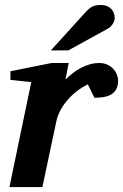

<svg xmlns="http://www.w3.org/2000/svg" viewBox="-20 -754 496 774"><path d="M456.1 -429.2Q456.1 -394.5 434.1 -377.2Q412.1 -359.9 360.8 -359.9L334 -414.1Q310.5 -402.3 289.3 -386Q268.1 -369.6 251.5 -350.1Q234.9 -330.6 223.1 -308.6Q211.4 -286.6 207 -264.2L150.9 0H18.1L106 -422.9L22 -432.1V-466.8L188 -500H256.8L244.1 -433.1Q257.3 -446.8 273.2 -459Q289.1 -471.2 306.6 -480.5Q324.2 -489.7 342.8 -494.9Q361.3 -500 379.9 -500Q399.4 -500 413.8 -492.9Q428.2 -485.8 437.5 -475.3Q446.8 -464.8 451.4 -452.4Q456.1 -439.9 456.1 -429.2ZM442.4 -681.2Q442.4 -676.3 440.4 -670.2Q438.5 -664.1 434.8 -658.2Q431.2 -652.3 426.5 -647.2Q421.9 -642.1 416 -639.2L255.4 -550.8H185.1L322.3 -702.1Q330.6 -711.4 337.6 -717.5Q344.7 -723.6 352.1 -727.3Q359.4 -731 367.2 -732.4Q375 -733.9 385.3 -733.9Q401.4 -733.9 412.4 -729Q423.3 -724.1 429.9 -716.6Q436.5 -709 439.5 -699.5Q442.4 -689.9 442.4 -681.2Z"/></svg>

Font: Charis SIL Eur
Style: Bold Italic
Weight: 700
Italic angle: -11°
Foundry: SIL International
Version: Version 5.000